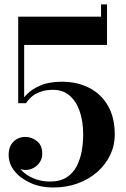

<svg xmlns="http://www.w3.org/2000/svg" viewBox="-20 -824 560 854"><path d="M216 10Q161.5 10 116.8 -9.8Q72 -29.5 45.2 -62.2Q18.5 -95 18.5 -135Q18.5 -172.5 39.8 -193.8Q61 -215 93 -215Q121 -215 144.5 -196.2Q168 -177.5 168 -141Q168 -119 157.2 -102.8Q146.5 -86.5 129.5 -77.2Q112.5 -68 93 -68Q80 -68 67 -74.2Q54 -80.5 43.2 -90.2Q32.5 -100 26 -112Q19.5 -124 19.5 -135H45.5Q45.5 -111.5 58 -90Q70.5 -68.5 92 -52Q113.5 -35.5 141.8 -26Q170 -16.5 202 -16.5Q247 -16.5 276 -35Q305 -53.5 321 -84.5Q337 -115.5 343.5 -152.2Q350 -189 350 -225.5Q350 -285 334.2 -329.8Q318.5 -374.5 288.8 -399.5Q259 -424.5 216.5 -424.5Q182 -424.5 157.8 -415Q133.5 -405.5 118.5 -391.8Q103.5 -378 95.5 -365H71Q79 -383.5 100.8 -405.8Q122.5 -428 160.5 -444.2Q198.5 -460.5 255 -460.5Q324 -460.5 377.2 -433Q430.5 -405.5 460.5 -353Q490.5 -300.5 490.5 -225.5Q490.5 -177 470 -134.2Q449.5 -91.5 412.5 -59Q375.5 -26.5 325.5 -8.2Q275.5 10 216 10ZM61 -365V-750H429.5V-804.5H456V-624H87.5V-365Z"/></svg>

Font: Bodoni Moda 9pt SemiBold
Style: Regular
Weight: 600
Designer: Owen Earl
Foundry: indestructible type
Version: Version 2.005